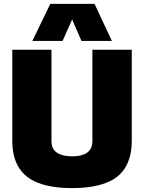

<svg xmlns="http://www.w3.org/2000/svg" viewBox="-20 -955 739 985"><path d="M43 -233V-700H244V-232Q244 -215 248.5 -202Q253 -189 262.5 -179.5Q272 -170 285 -164.5Q298 -159 314.5 -156Q331 -153 350 -153Q370 -153 386.5 -156Q403 -159 415.5 -165Q428 -171 437 -180.5Q446 -190 450 -203Q454 -216 454 -232V-700H656V-233Q656 -182 643.5 -142Q631 -102 606.5 -73Q582 -44 545 -26Q508 -8 459 1Q410 10 349 10Q289 10 240 1Q191 -8 154.5 -26Q118 -44 93 -73Q68 -102 55.5 -142Q43 -182 43 -233ZM146 -745 238 -935H465L554 -745H398L350 -855L301 -745Z"/></svg>

Font: Georama ExtraBold
Style: Regular
Weight: 800
Designer: Jean-Baptiste Levee
Foundry: Production Type
Version: Version 1.001